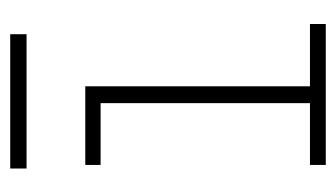

<svg xmlns="http://www.w3.org/2000/svg" viewBox="-161 -497 658 376"><g transform="rotate(-90 168.0 -309.0)"><path d="M154 0V-471H187V0ZM33 0V-31H309V0ZM33 -441V-471H187V-441ZM289 -618V-586H26V-618Z"/></g></svg>

Font: BioRhyme ExtraLight
Style: Regular
Weight: 250
Designer: Aoife Mooney
Foundry: Aoife Mooney Type
Version: Version 1.600;gftools[0.9.33]